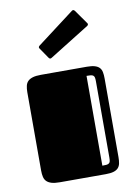

<svg xmlns="http://www.w3.org/2000/svg" viewBox="-86 -823 623 880"><g transform="rotate(-10 225.0 -383.5)"><path d="M44.9 -432.1Q44.9 -448.7 47.9 -461.7Q50.8 -474.6 59.1 -482.9Q67.4 -491.2 82 -495.6Q96.7 -500 120.1 -500H334Q356.4 -500 370.4 -495.8Q384.3 -491.7 392.1 -483.4Q399.9 -475.1 402.3 -462.4Q404.8 -449.7 404.8 -432.1V-66.9Q404.8 -50.3 402.3 -37.8Q399.9 -25.4 392.1 -16.8Q384.3 -8.3 370.4 -4.2Q356.4 0 334 0H120.1Q96.7 0 82 -4.4Q67.4 -8.8 59.1 -17.1Q50.8 -25.4 47.9 -38.1Q44.9 -50.8 44.9 -67.9ZM363.3 -427.7Q363.3 -438.5 361.8 -444.8Q360.4 -451.2 356 -454.3Q351.6 -457.5 344.2 -458.3Q336.9 -459 325.2 -459V-41Q336.9 -41 344.2 -41.7Q351.6 -42.5 356 -45.7Q360.4 -48.8 361.8 -54.9Q363.3 -61 363.3 -72.3ZM183.1 -568.8Q181.2 -567.9 179.7 -566.9Q178.2 -565.9 176.8 -565.9Q171.4 -565.9 168.5 -570.8L135.7 -618.7Q132.8 -622.1 132.8 -625.5Q132.8 -628.9 137.2 -632.8L310.1 -763.7Q313.5 -766.6 316.9 -766.6Q320.3 -766.6 324.2 -762.2L369.1 -698.7Q372.6 -694.8 372.6 -691.4Q372.6 -687 368.2 -684.1Z"/></g></svg>

Font: Fascinate Inline
Style: Regular
Weight: 900
Designer: Astigmatic (AOETI)
Foundry: Astigmatic (AOETI)
Version: Version 1.000